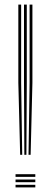

<svg xmlns="http://www.w3.org/2000/svg" viewBox="-20 -820 221 840"><path d="M104.8 -142.8 109.5 -458V-800H121.8V-458L114 -142.8ZM68.2 -142.8 60.2 -458V-800H72.5V-458L77.2 -142.8ZM86.5 -142.8 85 -458V-800H97.2V-458L95.5 -142.8ZM48 -46.2V-57.8H134.5V-46.2ZM48 -23V-34.5H134.5V-23ZM48 0V-11.5H134.5V0Z"/></svg>

Font: Big Shoulders Inline Text Light
Style: Regular
Weight: 300
Designer: Patric King
Foundry: XO Type Co
Version: Version 1.000